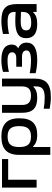

<svg xmlns="http://www.w3.org/2000/svg" viewBox="990 -1539 755 2775"><g transform="rotate(-90 1367.5 -151.5)"><path d="M44 0H157V-411H456V-500H44Z M1045 -244V-256C1045 -427 958 -509 781 -509C603 -509 517 -427 517 -256V198H630V-51H638C674 -16 715 9 804 9C966 9 1045 -69 1045 -244ZM630 -247V-253C630 -370 674 -419 781 -419C887 -419 932 -370 932 -253V-247C932 -130 887 -81 781 -81C674 -81 630 -130 630 -247Z M1619 -30V-500H1506V-211C1506 -121 1466 -81 1372 -81C1278 -81 1238 -121 1238 -211V-500H1125V-207C1125 -58 1192 9 1341 9C1419 9 1468 -10 1499 -47H1506V-4C1506 79 1464 117 1343 117C1295 117 1232 112 1183 103V189C1245 200 1298 206 1352 206C1547 206 1619 132 1619 -30Z M1913 -294H1790V-211H1932C1995 -211 2026 -190 2026 -143C2026 -102 1979 -81 1884 -81C1817 -81 1757 -88 1697 -100V-14C1761 1 1818 9 1887 9C2055 9 2139 -41 2139 -145C2139 -203 2112 -243 2056 -266C2093 -285 2111 -316 2111 -357C2111 -458 2037 -509 1889 -509C1825 -509 1774 -501 1716 -486V-400C1768 -413 1822 -420 1883 -420C1960 -420 1999 -398 1999 -354C1999 -315 1970 -294 1913 -294Z M2452 -509C2389 -509 2332 -501 2265 -486V-399C2326 -412 2386 -419 2440 -419C2547 -419 2583 -394 2583 -315V-303C2519 -307 2473 -308 2447 -308C2276 -308 2203 -259 2203 -151C2203 -43 2273 9 2408 9C2487 9 2541 -9 2577 -50H2583V0H2696V-288C2696 -446 2629 -509 2452 -509ZM2316 -152C2316 -207 2356 -230 2453 -230C2484 -230 2536 -228 2583 -226V-201C2583 -119 2537 -78 2428 -78C2350 -78 2316 -101 2316 -152Z"/></g></svg>

Font: LT Wave Medium
Style: Regular
Weight: 500
Designer: Daniel Lyons
Version: Version 2.5 (Glyphs App)